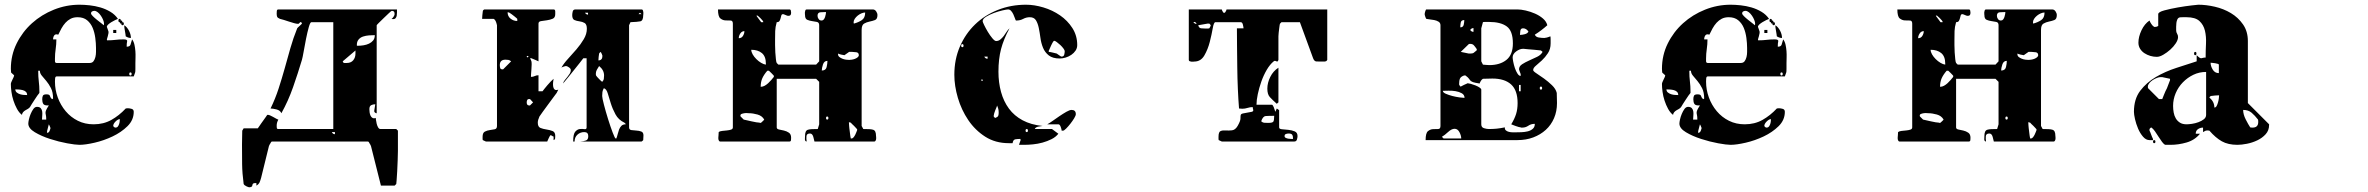

<svg xmlns="http://www.w3.org/2000/svg" viewBox="-20 -587 10040 814"><path d="M440 -447Q440 -445 437 -433.5Q434 -422 433 -420L434 -416Q454 -416 469.5 -418Q485 -420 504 -420Q521 -420 519 -412Q517 -404 517 -389Q530 -389 533 -397Q536 -405 540 -420Q547 -411 550 -397.5Q553 -384 554 -370Q555 -356 554.5 -342.5Q554 -329 554 -319Q554 -311 554 -296.5Q554 -282 553 -280L547 -263H220Q214 -263 213.5 -253Q213 -243 213 -241Q213 -206 225 -173.5Q237 -141 258.5 -115.5Q280 -90 310 -75Q340 -60 377 -60Q419 -60 452 -78.5Q485 -97 513 -127Q516 -128 523 -128Q529 -128 538 -125.5Q547 -123 547 -113Q547 -78 520.5 -52Q494 -26 457 -8.5Q420 9 381 18Q342 27 317 27Q300 27 264.5 20.5Q229 14 192 2Q155 -10 127.5 -26.5Q100 -43 100 -63Q100 -69 102.5 -80.5Q105 -92 110 -104Q115 -116 121.5 -125Q128 -134 137 -134Q148 -134 153 -128Q158 -122 159 -113.5Q160 -105 159 -95.5Q158 -86 158 -80H176Q176 -93 174.5 -99Q173 -105 173 -109.5Q173 -114 175.5 -120Q178 -126 187 -140Q168 -139 163.5 -146.5Q159 -154 159 -166Q159 -176 162 -181.5Q165 -187 177 -187Q190 -187 191.5 -180.5Q193 -174 200 -167Q201 -166 202.5 -167.5Q204 -169 205 -169Q205 -196 196 -213.5Q187 -231 176.5 -243.5Q166 -256 157.5 -266Q149 -276 149 -287H142Q142 -261 144.5 -241.5Q147 -222 147 -200V-193Q144 -190 138.5 -182Q133 -174 126.5 -164Q120 -154 114.5 -145.5Q109 -137 107 -133Q103 -128 97.5 -125Q92 -122 87 -119Q82 -116 78 -111.5Q74 -107 73 -100Q61 -109 52 -125.5Q43 -142 37 -160.5Q31 -179 28.5 -197.5Q26 -216 26 -231Q26 -234 28 -239Q30 -244 33 -250Q36 -256 38 -260.5Q40 -265 40 -267Q40 -268 33.5 -273.5Q27 -279 27 -280L26 -295Q26 -353 50.5 -402.5Q75 -452 115.5 -488.5Q156 -525 208.5 -546Q261 -567 317 -567Q337 -567 360 -564.5Q383 -562 405.5 -555.5Q428 -549 448 -537Q468 -525 480 -507Q475 -505 467.5 -501.5Q460 -498 452 -493Q444 -488 438.5 -483Q433 -478 433 -473Q433 -472 436.5 -463.5Q440 -455 440 -453ZM421 -487Q421 -493 417.5 -502Q414 -511 408 -520Q402 -529 394.5 -535Q387 -541 380 -541Q375 -541 370.5 -538.5Q366 -536 366 -530Q366 -526 373.5 -518.5Q381 -511 391 -503Q401 -495 409.5 -488.5Q418 -482 420 -480Q421 -482 421 -487ZM360 -320Q371 -320 376.5 -327.5Q382 -335 384.5 -345.5Q387 -356 387 -367Q387 -378 387 -384Q387 -403 384 -426Q381 -449 373 -468.5Q365 -488 349.5 -501Q334 -514 309 -514Q292 -514 279.5 -507.5Q267 -501 257.5 -490.5Q248 -480 240.5 -466.5Q233 -453 227 -440Q215 -444 210 -437Q205 -430 205 -420H219Q219 -399 216 -379Q213 -359 213 -339Q213 -336 213 -328Q213 -320 220 -320ZM493 -500Q500 -500 498 -493H500Q505 -493 505 -486.5Q505 -480 500 -480Q493 -480 495 -487H493Q488 -487 488 -493H487Q482 -493 482 -500Q482 -507 487 -507Q492 -507 492 -500ZM507 -480Q519 -472 527 -456.5Q535 -441 535 -426Q524 -426 513 -433Q513 -436 512 -441.5Q511 -447 510 -453.5Q509 -460 508 -465.5Q507 -471 507 -473ZM460 -447V-460H473V-447ZM533 -267Q538 -267 538 -273.5Q538 -280 533 -280Q528 -280 528 -273.5Q528 -267 533 -267ZM95 -184Q95 -193 89.5 -198Q84 -203 76 -205Q68 -207 59.5 -207.5Q51 -208 45 -208Q45 -200 51 -195Q57 -190 65 -187.5Q73 -185 81.5 -184.5Q90 -184 95 -184ZM488 -82Q480 -82 470 -72Q460 -62 460 -53Q461 -51 462 -50Q463 -47 467 -47Q467 -46 470 -46Q476 -46 479.5 -50.5Q483 -55 485 -61Q487 -67 487.5 -73Q488 -79 488 -82ZM180 -33 179 -24Q186 -24 189 -29.5Q192 -35 193 -40Q194 -41 194 -43Q194 -46 193 -47Q193 -48 190.5 -53.5Q188 -59 187 -60Z M1667 53Q1667 69 1666 92.5Q1665 116 1664 138.5Q1663 161 1661.5 177Q1660 193 1660 193L1653 200H1595L1553 33Q1551 27 1548 23Q1546 19 1544 16Q1542 13 1540 13H1133Q1131 13 1129 16Q1127 19 1125 23Q1122 27 1120 33L1087 167Q1084 178 1080.5 186Q1077 194 1067 200V189Q1056 189 1053.5 191Q1051 193 1050.5 196Q1050 199 1049 202Q1048 205 1040 207Q1036 208 1026 203.5Q1016 199 1013 193Q1007 148 1006.5 109Q1006 70 1006 25L1007 -33L1013 -43H1073L1080 -53Q1082 -56 1086.5 -62.5Q1091 -69 1096.5 -76.5Q1102 -84 1106.5 -90.5Q1111 -97 1113 -100H1117Q1120 -100 1125.5 -97.5Q1131 -95 1137.5 -91.5Q1144 -88 1150 -84.5Q1156 -81 1160 -80Q1156 -72 1154.5 -66.5Q1153 -61 1153 -53Q1153 -50 1153.5 -45Q1154 -40 1160 -40H1393V-493H1300Q1295 -493 1289 -471.5Q1283 -450 1277.5 -422.5Q1272 -395 1267.5 -369Q1263 -343 1260 -333Q1243 -276 1222.5 -217.5Q1202 -159 1173 -107Q1168 -119 1152.5 -123Q1137 -127 1127 -127Q1147 -168 1161 -211Q1175 -254 1187 -297Q1199 -340 1211 -382.5Q1223 -425 1240 -467Q1241 -469 1250 -477Q1259 -485 1260 -487Q1261 -487 1259.5 -489Q1258 -491 1258 -492Q1257 -492 1255.5 -493Q1254 -494 1253 -493L1247 -487Q1246 -486 1243 -486Q1237 -486 1226.5 -489Q1216 -492 1205 -495.5Q1194 -499 1183.5 -502.5Q1173 -506 1167 -507Q1157 -511 1155 -516Q1153 -521 1153 -529Q1153 -532 1153.5 -539.5Q1154 -547 1160 -547H1663Q1663 -541 1663 -534Q1663 -527 1662 -521Q1661 -515 1657.5 -510.5Q1654 -506 1647 -506Q1642 -506 1640 -507Q1644 -509 1648.5 -516Q1653 -523 1653 -527Q1653 -536 1649.5 -538.5Q1646 -541 1641 -541Q1639 -541 1629 -531.5Q1619 -522 1607.5 -511Q1596 -500 1586.5 -490.5Q1577 -481 1577 -480V-107Q1575 -106 1571 -109Q1567 -112 1567 -113Q1566 -117 1568.5 -129Q1571 -141 1571 -145Q1561 -145 1553.5 -141Q1546 -137 1546 -124Q1546 -118 1547 -110.5Q1548 -103 1551 -96.5Q1554 -90 1559.5 -87Q1565 -84 1573 -87Q1573 -86 1574 -78.5Q1575 -71 1577 -62.5Q1579 -54 1583 -47Q1587 -40 1593 -40H1660L1667 -33ZM1497 -393Q1509 -393 1521.5 -395Q1534 -397 1544.5 -402Q1555 -407 1562 -415.5Q1569 -424 1569 -438Q1558 -438 1544.5 -437Q1531 -436 1519 -432Q1507 -428 1499.5 -418.5Q1492 -409 1493 -393ZM1487 -373 1433 -327Q1435 -320 1440 -320Q1445 -320 1450 -320Q1468 -320 1477.5 -331.5Q1487 -343 1487 -360ZM1400 -27H1387Q1391 -18 1400 -18Z M2340 -193Q2336 -188 2325.5 -173.5Q2315 -159 2303 -143Q2291 -127 2281 -113Q2271 -99 2267 -93Q2260 -78 2260 -67Q2260 -49 2271.5 -44.5Q2283 -40 2297 -38Q2311 -36 2322.5 -31.5Q2334 -27 2334 -11Q2334 -6 2333.5 -0.5Q2333 5 2327 7V-8Q2325 -8 2320 -11.5Q2315 -15 2313 -13Q2311 -11 2306 -0.5Q2301 10 2300 13H2040L2027 7Q2026 6 2026 1Q2026 -4 2026 -7Q2026 -24 2035.5 -29Q2045 -34 2056.5 -35.5Q2068 -37 2077.5 -39Q2087 -41 2087 -53V-480Q2087 -482 2084.5 -489.5Q2082 -497 2080 -500Q2079 -502 2076.5 -504.5Q2074 -507 2073 -507H2024Q2024 -510 2025 -523Q2026 -536 2027 -540Q2027 -542 2029.5 -544.5Q2032 -547 2033 -547H2327Q2334 -547 2334 -538Q2334 -529 2334 -527Q2334 -512 2323 -507.5Q2312 -503 2298.5 -501Q2285 -499 2274 -497.5Q2263 -496 2263 -487V-327Q2260 -328 2248.5 -333.5Q2237 -339 2233 -340H2227Q2228 -339 2230.5 -333.5Q2233 -328 2233 -327Q2234 -323 2234 -313.5Q2234 -304 2233 -293.5Q2232 -283 2231.5 -273.5Q2231 -264 2231 -261Q2240 -261 2247 -264.5Q2254 -268 2263 -268V-200H2280Q2283 -204 2288.5 -211Q2294 -218 2300.5 -225.5Q2307 -233 2314 -240.5Q2321 -248 2327 -253Q2326 -248 2325 -239Q2324 -230 2325 -221.5Q2326 -213 2331 -208Q2336 -203 2347 -207ZM2647 -47Q2647 -37 2656.5 -35.5Q2666 -34 2677.5 -33.5Q2689 -33 2698.5 -29.5Q2708 -26 2708 -13L2707 7Q2706 8 2703.5 10.5Q2701 13 2700 13H2440Q2455 12 2464.5 8.5Q2474 5 2474 -10Q2474 -27 2457 -27Q2440 -27 2428 -16Q2416 -5 2416 13H2410Q2410 -19 2419 -29Q2428 -39 2438.5 -40Q2449 -41 2458 -39.5Q2467 -38 2467 -47V-340H2453Q2449 -334 2437.5 -320Q2426 -306 2413.5 -290Q2401 -274 2389.5 -260Q2378 -246 2373 -240L2367 -233Q2369 -241 2374.5 -247.5Q2380 -254 2385.5 -261Q2391 -268 2395.5 -275Q2400 -282 2400 -290Q2400 -296 2392 -301.5Q2384 -307 2380 -307Q2377 -307 2369.5 -304.5Q2362 -302 2360 -300Q2370 -318 2388 -337.5Q2406 -357 2424 -378Q2442 -399 2455 -421Q2468 -443 2468 -465Q2468 -484 2458.5 -489.5Q2449 -495 2437 -496.5Q2425 -498 2415.5 -502Q2406 -506 2406 -523Q2406 -529 2408 -538Q2410 -547 2420 -547H2700Q2704 -547 2705.5 -543.5Q2707 -540 2707.5 -535.5Q2708 -531 2707.5 -527.5Q2707 -524 2707 -523Q2707 -499 2694.5 -496.5Q2682 -494 2653 -493L2647 -480ZM2173 -507Q2173 -507 2169.5 -510.5Q2166 -514 2160.5 -518Q2155 -522 2149.5 -526.5Q2144 -531 2140 -533Q2139 -534 2136 -534.5Q2133 -535 2132 -535Q2132 -518 2144.5 -508Q2157 -498 2173 -498ZM2473 -533H2460Q2465 -525 2473 -525ZM2693 -533 2687 -527H2700ZM2534 -350Q2534 -353 2533 -353Q2533 -355 2530.5 -360Q2528 -365 2527 -367Q2525 -366 2522.5 -363.5Q2520 -361 2520 -360Q2519 -357 2518 -345.5Q2517 -334 2517 -331Q2534 -331 2534 -350ZM2220 -347Q2221 -350 2217 -350Q2213 -350 2213 -347Q2214 -344 2216.5 -344Q2219 -344 2220 -347ZM2147 -327Q2141 -332 2135.5 -333Q2130 -334 2123 -334Q2099 -334 2099 -311Q2099 -305 2100.5 -299Q2102 -293 2110 -293H2113ZM2541 -267Q2541 -290 2520 -307Q2514 -298 2510 -290.5Q2506 -283 2506 -273L2507 -267Q2508 -265 2511.5 -261Q2515 -257 2519.5 -252.5Q2524 -248 2527.5 -244.5Q2531 -241 2533 -240Q2539 -246 2540 -253Q2541 -260 2541 -267ZM2593 0Q2596 -7 2598.5 -17.5Q2601 -28 2604.5 -37.5Q2608 -47 2614.5 -53.5Q2621 -60 2633 -60Q2632 -64 2627 -67Q2602 -79 2589.5 -102Q2577 -125 2569.5 -149Q2562 -173 2556.5 -191.5Q2551 -210 2540 -213Q2535 -204 2534 -197Q2533 -190 2533 -180Q2533 -172 2540.5 -143Q2548 -114 2558 -82Q2568 -50 2577.5 -25Q2587 0 2590 0ZM2240 -153Q2239 -155 2233.5 -160Q2228 -165 2227 -167H2223Q2217 -167 2215 -162.5Q2213 -158 2213 -153Q2213 -140 2223 -140H2227Z M3680 -547Q3689 -547 3694.5 -539Q3700 -531 3700 -523Q3700 -506 3689.5 -502Q3679 -498 3666.5 -495.5Q3654 -493 3643.5 -487Q3633 -481 3633 -460V-53L3640 -40Q3655 -40 3665 -39.5Q3675 -39 3681.5 -37Q3688 -35 3691 -28.5Q3694 -22 3694 -10Q3694 -10 3694.5 -6Q3695 -2 3694.5 2Q3694 6 3692 9.5Q3690 13 3687 13H3433Q3432 7 3428 -7Q3424 -21 3414 -21Q3400 -21 3399 -9.5Q3398 2 3400 13Q3392 12 3392.5 2.5Q3393 -7 3393 -10Q3393 -22 3396 -28.5Q3399 -35 3405.5 -37Q3412 -39 3422 -39.5Q3432 -40 3447 -40L3453 -60V-240L3440 -253H3273V-47Q3273 -40 3282.5 -38Q3292 -36 3303.5 -33.5Q3315 -31 3324.5 -24.5Q3334 -18 3334 -3Q3334 0 3333.5 6.5Q3333 13 3327 13H3033Q3030 13 3028 9.5Q3026 6 3025.5 2Q3025 -2 3025.5 -6Q3026 -10 3026 -10L3027 -27Q3032 -31 3042 -32Q3052 -33 3062 -34Q3072 -35 3079.5 -37.5Q3087 -40 3087 -47V-487Q3087 -500 3077 -500Q3067 -500 3055.5 -500.5Q3044 -501 3034 -509Q3024 -517 3024 -547H3327Q3332 -547 3333 -541.5Q3334 -536 3334 -533Q3334 -520 3324 -520H3320Q3318 -520 3310 -523.5Q3302 -527 3300 -527Q3294 -527 3292.5 -521.5Q3291 -516 3289.5 -510Q3288 -504 3285 -498.5Q3282 -493 3273 -493Q3267 -472 3266.5 -455.5Q3266 -439 3266 -417Q3266 -411 3266 -396Q3266 -381 3267 -365Q3268 -349 3269.5 -336Q3271 -323 3273 -320L3280 -313H3440L3453 -327V-480Q3453 -492 3443.5 -494Q3434 -496 3423 -497.5Q3412 -499 3402.5 -503Q3393 -507 3393 -523Q3393 -524 3392.5 -527.5Q3392 -531 3392.5 -535.5Q3393 -540 3394.5 -543.5Q3396 -547 3400 -547ZM3482 -536Q3471 -536 3458.5 -535Q3446 -534 3446 -520Q3446 -513 3450.5 -506.5Q3455 -500 3463 -500Q3469 -500 3472.5 -504.5Q3476 -509 3478 -515Q3480 -521 3481 -527Q3482 -533 3482 -536ZM3648 -534Q3641 -534 3632.5 -530.5Q3624 -527 3616.5 -521Q3609 -515 3604 -507.5Q3599 -500 3599 -493Q3599 -489 3600 -487Q3619 -492 3633.5 -501.5Q3648 -511 3648 -534ZM3216 -493Q3216 -497 3213 -500Q3211 -503 3203.5 -510.5Q3196 -518 3193 -520Q3193 -521 3190 -521Q3188 -521 3187 -520L3207 -493ZM3136 -455Q3125 -455 3118.5 -445Q3112 -435 3112 -425Q3124 -425 3130 -435Q3136 -445 3136 -455ZM3227 -317Q3227 -348 3210 -362Q3193 -376 3165 -376Q3165 -367 3171 -356.5Q3177 -346 3186.5 -336.5Q3196 -327 3207 -320.5Q3218 -314 3227 -313ZM3533 -357Q3533 -350 3538.5 -345.5Q3544 -341 3551.5 -338Q3559 -335 3567 -334Q3575 -333 3580 -333Q3584 -333 3591 -334Q3598 -335 3604.5 -337.5Q3611 -340 3616 -344Q3621 -348 3621 -353Q3621 -364 3610.5 -365.5Q3600 -367 3593 -367H3580Q3578 -366 3570 -360Q3562 -354 3560 -353Q3557 -353 3546.5 -355.5Q3536 -358 3533 -360ZM3488 -329Q3474 -329 3469 -313.5Q3464 -298 3464 -288Q3481 -288 3484.5 -302.5Q3488 -317 3488 -329ZM3233 -287Q3219 -271 3212 -255.5Q3205 -240 3205 -219Q3214 -219 3222 -223.5Q3230 -228 3237 -234.5Q3244 -241 3250 -248Q3256 -255 3260 -260Q3261 -261 3261 -263Q3261 -266 3260 -267Q3258 -269 3250.5 -277Q3243 -285 3240 -287ZM3133 -80Q3137 -79 3146.5 -77Q3156 -75 3166.5 -72.5Q3177 -70 3186.5 -68.5Q3196 -67 3200 -67Q3201 -66 3204 -66Q3206 -66 3207 -67Q3208 -68 3213.5 -73Q3219 -78 3220 -80Q3211 -96 3191.5 -101.5Q3172 -107 3155 -107Q3153 -107 3147.5 -107.5Q3142 -108 3135.5 -107Q3129 -106 3124 -104Q3119 -102 3119 -97Q3119 -94 3120 -93ZM3487 -80Q3492 -80 3492 -86.5Q3492 -93 3487 -93Q3482 -93 3482 -86.5Q3482 -80 3487 -80ZM3590 0Q3595 0 3599 -5Q3603 -10 3606 -16Q3609 -22 3611 -27.5Q3613 -33 3613 -33Q3614 -34 3614 -37Q3614 -40 3613 -40Q3612 -41 3608.5 -45Q3605 -49 3600.5 -53.5Q3596 -58 3592 -61.5Q3588 -65 3587 -67L3579 -69Q3579 -67 3579.5 -61Q3580 -55 3580 -53Q3580 -50 3581 -42.5Q3582 -35 3583 -26.5Q3584 -18 3585 -10.5Q3586 -3 3587 0Z M4257 20Q4200 20 4157 -7.5Q4114 -35 4085 -78Q4056 -121 4041 -172Q4026 -223 4026 -270Q4026 -335 4049.5 -389.5Q4073 -444 4114 -483.5Q4155 -523 4210.5 -545Q4266 -567 4330 -567Q4365 -567 4403.5 -555.5Q4442 -544 4474 -522Q4506 -500 4526.5 -468Q4547 -436 4547 -396Q4547 -383 4540 -372.5Q4533 -362 4522 -354.5Q4511 -347 4498 -343Q4485 -339 4473 -339Q4443 -339 4426.5 -352Q4410 -365 4402 -384.5Q4394 -404 4391 -426.5Q4388 -449 4384 -468.5Q4380 -488 4372 -501Q4364 -514 4346 -514Q4331 -514 4318 -507Q4305 -500 4290 -500H4287Q4285 -503 4282.5 -510.5Q4280 -518 4276 -526.5Q4272 -535 4266.5 -541Q4261 -547 4254 -547Q4248 -547 4230.5 -543Q4213 -539 4194 -532Q4175 -525 4160.5 -516Q4146 -507 4146 -497Q4146 -494 4152.5 -480.5Q4159 -467 4168 -452Q4177 -437 4187 -425Q4197 -413 4203 -413Q4213 -413 4221 -419.5Q4229 -426 4235.5 -434.5Q4242 -443 4247.5 -452Q4253 -461 4260 -467Q4235 -421 4224 -379Q4213 -337 4213 -283Q4213 -237 4224 -197Q4235 -157 4257.5 -126.5Q4280 -96 4315.5 -77Q4351 -58 4400 -53Q4397 -53 4383.5 -50.5Q4370 -48 4367 -40H4440L4467 -20Q4456 -6 4438 3Q4420 12 4400 17.5Q4380 23 4359.5 25Q4339 27 4323 27H4300L4307 7L4306 2Q4295 2 4285 3.5Q4275 5 4273 20ZM4494 -370Q4494 -374 4488.5 -381.5Q4483 -389 4475.5 -396Q4468 -403 4460.5 -408.5Q4453 -414 4450 -414Q4448 -414 4447 -413Q4445 -411 4442 -405.5Q4439 -400 4436 -393.5Q4433 -387 4430.5 -381Q4428 -375 4427 -373Q4426 -373 4426 -370Q4426 -368 4427 -367Q4431 -367 4443.5 -364Q4456 -361 4460 -360Q4462 -359 4470 -353Q4478 -347 4480 -347Q4490 -347 4492 -355.5Q4494 -364 4494 -370ZM4060 -387Q4065 -387 4065 -393.5Q4065 -400 4060 -400Q4055 -400 4055 -393.5Q4055 -387 4060 -387ZM4167 -347H4153Q4157 -338 4167 -338ZM4147 -247Q4147 -250 4143 -250Q4139 -250 4140 -247Q4141 -244 4143.5 -244Q4146 -244 4147 -247ZM4193 -93Q4196 -88 4200 -87Q4210 -91 4212 -96Q4214 -101 4214 -109Q4214 -118 4212.5 -124.5Q4211 -131 4207 -140Q4207 -137 4204.5 -131.5Q4202 -126 4199.5 -119.5Q4197 -113 4195 -106.5Q4193 -100 4193 -97ZM4420 -60Q4428 -64 4442 -74Q4456 -84 4471.5 -94.5Q4487 -105 4501 -113Q4515 -121 4523 -121Q4541 -121 4541 -103Q4541 -97 4534 -85.5Q4527 -74 4518 -62.5Q4509 -51 4500 -42Q4491 -33 4487 -33H4481Q4481 -38 4477 -49Q4473 -60 4467 -60ZM4333 -27Q4338 -27 4338 -33.5Q4338 -40 4333 -40Q4328 -40 4328 -33.5Q4328 -27 4333 -27Z M5607 -333Q5607 -332 5604.5 -329.5Q5602 -327 5600 -327Q5599 -326 5591 -326Q5583 -326 5579 -326Q5569 -326 5560.5 -326.5Q5552 -327 5547 -340L5491 -493H5413L5407 -487Q5406 -486 5405 -479.5Q5404 -473 5403 -464.5Q5402 -456 5401 -447.5Q5400 -439 5400 -433V-333Q5398 -327 5396 -326.5Q5394 -326 5391.5 -327Q5389 -328 5386.5 -329Q5384 -330 5380 -327Q5364 -314 5350.5 -291Q5337 -268 5327.5 -241Q5318 -214 5312.5 -188Q5307 -162 5307 -143H5373Q5374 -143 5376.5 -139.5Q5379 -136 5380 -133L5387 -113L5393 -127L5403 -120V-47Q5403 -40 5415 -39Q5427 -38 5442 -36.5Q5457 -35 5469 -30Q5481 -25 5481 -10Q5481 -4 5478.5 4.5Q5476 13 5467 13H5160L5147 7Q5146 6 5146 1Q5146 -4 5146 -7Q5146 -28 5155 -31.5Q5164 -35 5176.5 -34Q5189 -33 5203 -34.5Q5217 -36 5227 -53Q5239 -74 5239 -84Q5239 -94 5240 -99Q5241 -104 5249.5 -106Q5258 -108 5287 -113Q5295 -115 5293 -122Q5291 -129 5291 -133Q5280 -133 5269 -129.5Q5258 -126 5247 -126L5233 -127Q5230 -164 5228 -209.5Q5226 -255 5225.5 -301.5Q5225 -348 5224.5 -391Q5224 -434 5224 -467H5252Q5252 -471 5249.5 -482Q5247 -493 5240 -493H5133Q5126 -493 5121.5 -467Q5117 -441 5109 -409.5Q5101 -378 5086 -352Q5071 -326 5043 -326Q5043 -326 5039 -325.5Q5035 -325 5031 -325.5Q5027 -326 5023.5 -327.5Q5020 -329 5020 -333V-547H5160Q5160 -545 5162.5 -540Q5165 -535 5167 -533H5173Q5175 -535 5177.5 -540Q5180 -545 5180 -547H5607ZM5053 -487Q5051 -491 5047 -493Q5046 -494 5043 -494Q5041 -494 5040 -493Q5041 -489 5047 -487Q5047 -486 5050 -486Q5052 -486 5053 -487ZM5060 -480Q5063 -468 5072 -467Q5081 -466 5090 -466Q5092 -466 5098.5 -466Q5105 -466 5107 -467Q5108 -468 5110.5 -473Q5113 -478 5113 -480Q5113 -481 5110.5 -483.5Q5108 -486 5107 -487H5100ZM5393 -147Q5374 -164 5363.5 -175.5Q5353 -187 5353 -211Q5353 -236 5365.5 -261Q5378 -286 5400 -300V-153ZM5382 -96Q5358 -96 5346 -95Q5334 -94 5327 -73Q5333 -67 5341 -66.5Q5349 -66 5357 -66Q5375 -66 5378.5 -71.5Q5382 -77 5382 -96ZM5462 2Q5462 -10 5458.5 -15.5Q5455 -21 5443 -21Q5438 -21 5432 -19Q5426 -17 5426 -10Q5426 -5 5431 -2.5Q5436 0 5442.5 1Q5449 2 5454.5 2Q5460 2 5462 2Z M6413 -547Q6428 -547 6448 -542.5Q6468 -538 6487.5 -529.5Q6507 -521 6521.5 -508.5Q6536 -496 6540 -480Q6529 -470 6514.5 -459Q6500 -448 6487 -440Q6491 -430 6504 -428Q6517 -426 6527 -426L6533 -427Q6536 -427 6543.5 -429.5Q6551 -432 6553 -433Q6554 -430 6554 -418.5Q6554 -407 6554 -403Q6554 -379 6542.5 -361.5Q6531 -344 6517 -331Q6503 -318 6491.5 -308.5Q6480 -299 6480 -290Q6480 -285 6494 -276Q6508 -267 6526 -254Q6544 -241 6560 -225.5Q6576 -210 6580 -193L6581 -150Q6581 -115 6568.5 -86Q6556 -57 6533.5 -36.5Q6511 -16 6480.5 -4.5Q6450 7 6413 7H6024Q6024 -23 6034 -31Q6044 -39 6055.5 -39.5Q6067 -40 6077 -40Q6087 -40 6087 -53V-480Q6087 -490 6079 -495Q6071 -500 6060.5 -502Q6050 -504 6040 -505Q6030 -506 6027 -507Q6025 -509 6022.5 -516.5Q6020 -524 6020 -527Q6020 -531 6022.5 -539Q6025 -547 6027 -547ZM6188 -502Q6175 -502 6173 -491.5Q6171 -481 6171 -471Q6183 -471 6185.5 -482Q6188 -493 6188 -502ZM6267 -313Q6268 -313 6278 -312Q6288 -311 6294 -311Q6339 -311 6366.5 -333Q6394 -355 6394 -403Q6394 -456 6368 -475Q6342 -494 6293 -494Q6287 -494 6277 -494Q6267 -494 6267 -493L6260 -467V-327ZM6227 -468Q6218 -468 6213 -460Q6218 -452 6227 -452ZM6460 -453Q6451 -467 6437 -467Q6427 -467 6425.5 -456Q6424 -445 6424 -439Q6433 -439 6444.5 -442Q6456 -445 6460 -453ZM6214 -360Q6223 -360 6227 -362.5Q6231 -365 6240 -373Q6241 -374 6241 -377Q6241 -379 6240 -380Q6234 -389 6228.5 -395Q6223 -401 6213 -401Q6208 -401 6207 -400L6173 -367L6207 -360ZM6513 -373Q6513 -373 6504.5 -374Q6496 -375 6484.5 -376Q6473 -377 6460.5 -378Q6448 -379 6440 -380H6436Q6423 -380 6408 -369Q6393 -358 6393 -344Q6393 -338 6395.5 -325Q6398 -312 6402.5 -298.5Q6407 -285 6413.5 -275Q6420 -265 6427 -265V-273Q6426 -275 6423 -283.5Q6420 -292 6420 -293Q6420 -306 6433 -314.5Q6446 -323 6463 -330.5Q6480 -338 6496.5 -346Q6513 -354 6520 -367ZM6260 -60Q6260 -47 6271.5 -43.5Q6283 -40 6292 -40Q6310 -40 6325 -41.5Q6340 -43 6360 -47Q6359 -39 6364 -34.5Q6369 -30 6377 -28Q6385 -26 6393 -26Q6401 -26 6406 -26Q6416 -26 6430 -26.5Q6444 -27 6456.5 -30Q6469 -33 6478 -40.5Q6487 -48 6487 -62Q6471 -62 6459.5 -54Q6448 -46 6434 -46H6429Q6428 -46 6427 -47Q6425 -47 6419 -48.5Q6413 -50 6406.5 -52.5Q6400 -55 6394.5 -57Q6389 -59 6387 -60Q6401 -83 6407.5 -103.5Q6414 -124 6414 -150Q6414 -204 6386.5 -229Q6359 -254 6307 -254L6267 -253Q6262 -250 6258.5 -244.5Q6255 -239 6253 -233Q6233 -236 6226 -238.5Q6219 -241 6215.5 -244Q6212 -247 6208.5 -252.5Q6205 -258 6193 -267H6187Q6173 -262 6169.5 -253.5Q6166 -245 6166 -230Q6166 -227 6167 -227Q6169 -221 6173 -220Q6176 -222 6186.5 -227Q6197 -232 6200 -233Q6201 -234 6203 -234Q6206 -234 6215.5 -231.5Q6225 -229 6235 -225Q6245 -221 6252.5 -216Q6260 -211 6260 -207ZM6427 -227H6420V-200H6427ZM6513 -207Q6518 -207 6518 -213.5Q6518 -220 6513 -220Q6508 -220 6508 -213.5Q6508 -207 6513 -207ZM6189 -172Q6189 -185 6177.5 -191.5Q6166 -198 6151 -200.5Q6136 -203 6120.5 -202.5Q6105 -202 6097 -202Q6097 -195 6109.5 -189.5Q6122 -184 6137.5 -180Q6153 -176 6168 -174Q6183 -172 6189 -172ZM6175 0Q6175 -12 6167.5 -26.5Q6160 -41 6147 -41Q6134 -41 6119.5 -27.5Q6105 -14 6093 -7L6100 0Z M7440 -447Q7440 -445 7437 -433.5Q7434 -422 7433 -420L7434 -416Q7454 -416 7469.5 -418Q7485 -420 7504 -420Q7521 -420 7519 -412Q7517 -404 7517 -389Q7530 -389 7533 -397Q7536 -405 7540 -420Q7547 -411 7550 -397.5Q7553 -384 7554 -370Q7555 -356 7554.5 -342.5Q7554 -329 7554 -319Q7554 -311 7554 -296.5Q7554 -282 7553 -280L7547 -263H7220Q7214 -263 7213.5 -253Q7213 -243 7213 -241Q7213 -206 7225 -173.5Q7237 -141 7258.5 -115.5Q7280 -90 7310 -75Q7340 -60 7377 -60Q7419 -60 7452 -78.5Q7485 -97 7513 -127Q7516 -128 7523 -128Q7529 -128 7538 -125.5Q7547 -123 7547 -113Q7547 -78 7520.5 -52Q7494 -26 7457 -8.5Q7420 9 7381 18Q7342 27 7317 27Q7300 27 7264.5 20.5Q7229 14 7192 2Q7155 -10 7127.5 -26.5Q7100 -43 7100 -63Q7100 -69 7102.5 -80.5Q7105 -92 7110 -104Q7115 -116 7121.5 -125Q7128 -134 7137 -134Q7148 -134 7153 -128Q7158 -122 7159 -113.5Q7160 -105 7159 -95.5Q7158 -86 7158 -80H7176Q7176 -93 7174.5 -99Q7173 -105 7173 -109.5Q7173 -114 7175.5 -120Q7178 -126 7187 -140Q7168 -139 7163.5 -146.5Q7159 -154 7159 -166Q7159 -176 7162 -181.5Q7165 -187 7177 -187Q7190 -187 7191.5 -180.5Q7193 -174 7200 -167Q7201 -166 7202.5 -167.5Q7204 -169 7205 -169Q7205 -196 7196 -213.5Q7187 -231 7176.5 -243.5Q7166 -256 7157.5 -266Q7149 -276 7149 -287H7142Q7142 -261 7144.5 -241.5Q7147 -222 7147 -200V-193Q7144 -190 7138.5 -182Q7133 -174 7126.5 -164Q7120 -154 7114.5 -145.5Q7109 -137 7107 -133Q7103 -128 7097.5 -125Q7092 -122 7087 -119Q7082 -116 7078 -111.5Q7074 -107 7073 -100Q7061 -109 7052 -125.5Q7043 -142 7037 -160.5Q7031 -179 7028.5 -197.5Q7026 -216 7026 -231Q7026 -234 7028 -239Q7030 -244 7033 -250Q7036 -256 7038 -260.5Q7040 -265 7040 -267Q7040 -268 7033.5 -273.5Q7027 -279 7027 -280L7026 -295Q7026 -353 7050.5 -402.5Q7075 -452 7115.5 -488.5Q7156 -525 7208.5 -546Q7261 -567 7317 -567Q7337 -567 7360 -564.5Q7383 -562 7405.5 -555.5Q7428 -549 7448 -537Q7468 -525 7480 -507Q7475 -505 7467.5 -501.5Q7460 -498 7452 -493Q7444 -488 7438.5 -483Q7433 -478 7433 -473Q7433 -472 7436.5 -463.5Q7440 -455 7440 -453ZM7421 -487Q7421 -493 7417.5 -502Q7414 -511 7408 -520Q7402 -529 7394.5 -535Q7387 -541 7380 -541Q7375 -541 7370.5 -538.5Q7366 -536 7366 -530Q7366 -526 7373.5 -518.5Q7381 -511 7391 -503Q7401 -495 7409.5 -488.5Q7418 -482 7420 -480Q7421 -482 7421 -487ZM7360 -320Q7371 -320 7376.5 -327.5Q7382 -335 7384.5 -345.5Q7387 -356 7387 -367Q7387 -378 7387 -384Q7387 -403 7384 -426Q7381 -449 7373 -468.5Q7365 -488 7349.5 -501Q7334 -514 7309 -514Q7292 -514 7279.5 -507.5Q7267 -501 7257.5 -490.5Q7248 -480 7240.5 -466.5Q7233 -453 7227 -440Q7215 -444 7210 -437Q7205 -430 7205 -420H7219Q7219 -399 7216 -379Q7213 -359 7213 -339Q7213 -336 7213 -328Q7213 -320 7220 -320ZM7493 -500Q7500 -500 7498 -493H7500Q7505 -493 7505 -486.5Q7505 -480 7500 -480Q7493 -480 7495 -487H7493Q7488 -487 7488 -493H7487Q7482 -493 7482 -500Q7482 -507 7487 -507Q7492 -507 7492 -500ZM7507 -480Q7519 -472 7527 -456.5Q7535 -441 7535 -426Q7524 -426 7513 -433Q7513 -436 7512 -441.5Q7511 -447 7510 -453.5Q7509 -460 7508 -465.5Q7507 -471 7507 -473ZM7460 -447V-460H7473V-447ZM7533 -267Q7538 -267 7538 -273.5Q7538 -280 7533 -280Q7528 -280 7528 -273.5Q7528 -267 7533 -267ZM7095 -184Q7095 -193 7089.5 -198Q7084 -203 7076 -205Q7068 -207 7059.5 -207.5Q7051 -208 7045 -208Q7045 -200 7051 -195Q7057 -190 7065 -187.5Q7073 -185 7081.5 -184.5Q7090 -184 7095 -184ZM7488 -82Q7480 -82 7470 -72Q7460 -62 7460 -53Q7461 -51 7462 -50Q7463 -47 7467 -47Q7467 -46 7470 -46Q7476 -46 7479.5 -50.5Q7483 -55 7485 -61Q7487 -67 7487.5 -73Q7488 -79 7488 -82ZM7180 -33 7179 -24Q7186 -24 7189 -29.5Q7192 -35 7193 -40Q7194 -41 7194 -43Q7194 -46 7193 -47Q7193 -48 7190.5 -53.5Q7188 -59 7187 -60Z M8680 -547Q8689 -547 8694.5 -539Q8700 -531 8700 -523Q8700 -506 8689.5 -502Q8679 -498 8666.5 -495.5Q8654 -493 8643.5 -487Q8633 -481 8633 -460V-53L8640 -40Q8655 -40 8665 -39.5Q8675 -39 8681.5 -37Q8688 -35 8691 -28.5Q8694 -22 8694 -10Q8694 -10 8694.5 -6Q8695 -2 8694.5 2Q8694 6 8692 9.5Q8690 13 8687 13H8433Q8432 7 8428 -7Q8424 -21 8414 -21Q8400 -21 8399 -9.5Q8398 2 8400 13Q8392 12 8392.5 2.5Q8393 -7 8393 -10Q8393 -22 8396 -28.5Q8399 -35 8405.5 -37Q8412 -39 8422 -39.5Q8432 -40 8447 -40L8453 -60V-240L8440 -253H8273V-47Q8273 -40 8282.5 -38Q8292 -36 8303.5 -33.5Q8315 -31 8324.5 -24.5Q8334 -18 8334 -3Q8334 0 8333.5 6.5Q8333 13 8327 13H8033Q8030 13 8028 9.5Q8026 6 8025.5 2Q8025 -2 8025.5 -6Q8026 -10 8026 -10L8027 -27Q8032 -31 8042 -32Q8052 -33 8062 -34Q8072 -35 8079.5 -37.5Q8087 -40 8087 -47V-487Q8087 -500 8077 -500Q8067 -500 8055.5 -500.5Q8044 -501 8034 -509Q8024 -517 8024 -547H8327Q8332 -547 8333 -541.5Q8334 -536 8334 -533Q8334 -520 8324 -520H8320Q8318 -520 8310 -523.5Q8302 -527 8300 -527Q8294 -527 8292.5 -521.5Q8291 -516 8289.5 -510Q8288 -504 8285 -498.5Q8282 -493 8273 -493Q8267 -472 8266.5 -455.5Q8266 -439 8266 -417Q8266 -411 8266 -396Q8266 -381 8267 -365Q8268 -349 8269.5 -336Q8271 -323 8273 -320L8280 -313H8440L8453 -327V-480Q8453 -492 8443.5 -494Q8434 -496 8423 -497.5Q8412 -499 8402.5 -503Q8393 -507 8393 -523Q8393 -524 8392.5 -527.5Q8392 -531 8392.5 -535.5Q8393 -540 8394.5 -543.5Q8396 -547 8400 -547ZM8482 -536Q8471 -536 8458.5 -535Q8446 -534 8446 -520Q8446 -513 8450.5 -506.5Q8455 -500 8463 -500Q8469 -500 8472.5 -504.5Q8476 -509 8478 -515Q8480 -521 8481 -527Q8482 -533 8482 -536ZM8648 -534Q8641 -534 8632.5 -530.5Q8624 -527 8616.5 -521Q8609 -515 8604 -507.5Q8599 -500 8599 -493Q8599 -489 8600 -487Q8619 -492 8633.5 -501.5Q8648 -511 8648 -534ZM8216 -493Q8216 -497 8213 -500Q8211 -503 8203.5 -510.5Q8196 -518 8193 -520Q8193 -521 8190 -521Q8188 -521 8187 -520L8207 -493ZM8136 -455Q8125 -455 8118.5 -445Q8112 -435 8112 -425Q8124 -425 8130 -435Q8136 -445 8136 -455ZM8227 -317Q8227 -348 8210 -362Q8193 -376 8165 -376Q8165 -367 8171 -356.5Q8177 -346 8186.5 -336.5Q8196 -327 8207 -320.5Q8218 -314 8227 -313ZM8533 -357Q8533 -350 8538.5 -345.5Q8544 -341 8551.5 -338Q8559 -335 8567 -334Q8575 -333 8580 -333Q8584 -333 8591 -334Q8598 -335 8604.5 -337.5Q8611 -340 8616 -344Q8621 -348 8621 -353Q8621 -364 8610.5 -365.5Q8600 -367 8593 -367H8580Q8578 -366 8570 -360Q8562 -354 8560 -353Q8557 -353 8546.5 -355.5Q8536 -358 8533 -360ZM8488 -329Q8474 -329 8469 -313.5Q8464 -298 8464 -288Q8481 -288 8484.5 -302.5Q8488 -317 8488 -329ZM8233 -287Q8219 -271 8212 -255.5Q8205 -240 8205 -219Q8214 -219 8222 -223.5Q8230 -228 8237 -234.5Q8244 -241 8250 -248Q8256 -255 8260 -260Q8261 -261 8261 -263Q8261 -266 8260 -267Q8258 -269 8250.5 -277Q8243 -285 8240 -287ZM8133 -80Q8137 -79 8146.5 -77Q8156 -75 8166.5 -72.5Q8177 -70 8186.5 -68.5Q8196 -67 8200 -67Q8201 -66 8204 -66Q8206 -66 8207 -67Q8208 -68 8213.5 -73Q8219 -78 8220 -80Q8211 -96 8191.5 -101.5Q8172 -107 8155 -107Q8153 -107 8147.5 -107.5Q8142 -108 8135.5 -107Q8129 -106 8124 -104Q8119 -102 8119 -97Q8119 -94 8120 -93ZM8487 -80Q8492 -80 8492 -86.5Q8492 -93 8487 -93Q8482 -93 8482 -86.5Q8482 -80 8487 -80ZM8590 0Q8595 0 8599 -5Q8603 -10 8606 -16Q8609 -22 8611 -27.5Q8613 -33 8613 -33Q8614 -34 8614 -37Q8614 -40 8613 -40Q8612 -41 8608.5 -45Q8605 -49 8600.5 -53.5Q8596 -58 8592 -61.5Q8588 -65 8587 -67L8579 -69Q8579 -67 8579.5 -61Q8580 -55 8580 -53Q8580 -50 8581 -42.5Q8582 -35 8583 -26.5Q8584 -18 8585 -10.5Q8586 -3 8587 0Z M9600 -57Q9600 -34 9585.5 -18Q9571 -2 9550 8Q9529 18 9506 22.5Q9483 27 9466 27Q9426 27 9399.5 12Q9373 -3 9347 -33Q9344 -34 9340 -34Q9334 -34 9330 -32.5Q9326 -31 9320 -27V-46Q9308 -46 9298.5 -39.5Q9289 -33 9289 -20H9307Q9285 7 9250.5 17Q9216 27 9183 27H9160Q9154 25 9146.5 15Q9139 5 9131.5 -7Q9124 -19 9116 -30.5Q9108 -42 9100 -47Q9096 -44 9093 -40V-33Q9094 -32 9096 -27Q9098 -22 9100 -16.5Q9102 -11 9104 -6Q9106 -1 9107 0Q9108 2 9108 7H9093Q9078 7 9065.5 -7.5Q9053 -22 9044.5 -42Q9036 -62 9031.5 -82Q9027 -102 9027 -113Q9027 -167 9053.5 -202Q9080 -237 9120 -260.5Q9160 -284 9206.5 -299Q9253 -314 9293 -327V-353Q9301 -345 9305 -342.5Q9309 -340 9312 -340Q9315 -340 9319 -341.5Q9323 -343 9331 -343Q9331 -371 9332.5 -401.5Q9334 -432 9328 -457Q9322 -482 9304.5 -498Q9287 -514 9250 -514Q9247 -514 9235 -514Q9223 -514 9220 -513Q9214 -511 9211 -504.5Q9208 -498 9207 -490Q9206 -482 9206 -473.5Q9206 -465 9206 -459Q9206 -450 9210 -444Q9214 -438 9214 -430Q9214 -418 9204.5 -403.5Q9195 -389 9181 -376.5Q9167 -364 9151.5 -355Q9136 -346 9124 -346Q9110 -346 9096.5 -350Q9083 -354 9071.5 -361.5Q9060 -369 9053 -380.5Q9046 -392 9046 -406Q9046 -431 9059 -458.5Q9072 -486 9093 -500Q9095 -494 9101 -485Q9107 -476 9113 -473Q9115 -472 9124 -474L9130 -477V-527Q9130 -536 9156 -543Q9182 -550 9213.5 -555.5Q9245 -561 9271.5 -564Q9298 -567 9300 -567Q9333 -567 9370 -558.5Q9407 -550 9438 -531.5Q9469 -513 9489.5 -483.5Q9510 -454 9510 -413V-150L9600 -60ZM9287 -353Q9282 -353 9282 -360Q9282 -367 9287 -367Q9292 -367 9292 -360Q9292 -353 9287 -353ZM9387 -313Q9387 -315 9382 -316.5Q9377 -318 9371 -319Q9365 -320 9359 -320.5Q9353 -321 9352 -321Q9352 -307 9361 -292Q9370 -277 9387 -277ZM9333 -282Q9304 -282 9279 -270Q9254 -258 9234.5 -238Q9215 -218 9204 -192Q9193 -166 9193 -138Q9193 -124 9195.5 -110Q9198 -96 9204.5 -85Q9211 -74 9222 -67Q9233 -60 9250 -60Q9259 -60 9273 -62Q9287 -64 9300.5 -69Q9314 -74 9323.5 -81.5Q9333 -89 9333 -100ZM9180 -253 9147 -260H9139Q9133 -260 9124 -256.5Q9115 -253 9106.5 -247.5Q9098 -242 9092 -234.5Q9086 -227 9086 -220Q9086 -214 9087 -213L9133 -167H9147Q9147 -167 9149 -172Q9151 -177 9154 -184.5Q9157 -192 9160.5 -200Q9164 -208 9167 -213L9180 -247ZM9388 -183Q9384 -183 9370.5 -182Q9357 -181 9353 -180Q9352 -180 9349.5 -177.5Q9347 -175 9347 -173Q9368 -156 9368 -131Q9374 -131 9377.5 -137.5Q9381 -144 9383.5 -153Q9386 -162 9387 -170.5Q9388 -179 9388 -183ZM9554 -70Q9554 -77 9553 -80Q9540 -97 9526 -109Q9512 -121 9490 -121Q9490 -102 9501 -80.5Q9512 -59 9520 -47Q9523 -46 9530 -46Q9554 -46 9554 -70ZM9113 20Q9108 20 9108 13.5Q9108 7 9113 7Q9118 7 9118 13.5Q9118 20 9113 20Z"/></svg>

Font: Genkaimincho
Style: Regular
Weight: 800
Designer: Dr. Ken Lunde (project architect, glyph set definition & overall production); Masataka HATTORI \u670D \u90E8 \u6B63 \u8C
Foundry: Adobe Systems Incorporated
Version: Version 1.00